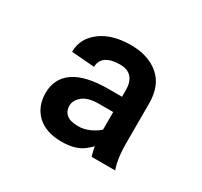

<svg xmlns="http://www.w3.org/2000/svg" viewBox="-92 -841 654 622"><g transform="rotate(30 235.0 -530.0)"><path d="M295.4 -420.9V-586.9Q295.4 -616.7 281.2 -633.1Q267.1 -649.4 237.8 -649.4Q205.1 -649.4 186.8 -637Q168.5 -624.5 168.5 -600.6L82.5 -607.4Q82.5 -657.2 125 -689.5Q167.5 -721.7 237.8 -721.7Q302.7 -721.7 342.5 -687.7Q382.3 -653.8 382.3 -586.9V-433.6Q382.3 -411.6 385 -389.4Q387.7 -367.2 395.5 -344.2H307.6Q302.2 -360.8 298.8 -380.6Q295.4 -400.4 295.4 -420.9ZM317.4 -562V-504.9H245.1Q202.6 -505.4 182.4 -489Q162.1 -472.7 162.1 -451.2Q162.1 -431.6 176 -419.9Q189.9 -408.2 220.2 -408.2Q240.2 -408.2 261 -417.2Q281.7 -426.3 295.9 -439.5Q310.1 -452.6 310.1 -464.8L318.8 -406.7Q307.6 -383.3 278.6 -360.6Q249.5 -337.9 198.2 -337.9Q139.2 -337.9 106.9 -368.4Q74.7 -398.9 74.7 -449.2Q74.7 -503.4 116.9 -532.7Q159.2 -562 245.1 -562Z"/></g></svg>

Font: V-Inter
Style: SemiBold-600
Weight: 600
Designer: Rasmus Andersson
Foundry: rsms
Version: Version 4.000;git-4146feb